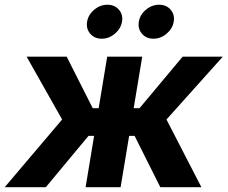

<svg xmlns="http://www.w3.org/2000/svg" viewBox="-44 -783 952 803"><path d="M-24.4 0 215.8 -283.2 67.4 -545.9H234.9L343.8 -330.6H368.7L404.3 -545.9H550.8L515.1 -330.6H539.6L719.7 -545.9H887.7L652.3 -283.2L798.3 0H626.5L519 -214.8H496.1L460.4 0H314L349.6 -214.8H326.2L147.5 0ZM381.3 -621.1Q351.1 -621.1 333.3 -642.1Q315.4 -663.1 320.3 -692.4Q325.2 -721.7 350.1 -742.4Q375 -763.2 405.3 -763.2Q435.5 -763.2 453.4 -742.4Q471.2 -721.7 466.3 -692.4Q461.4 -663.1 436.5 -642.1Q411.6 -621.1 381.3 -621.1ZM597.7 -621.1Q567.4 -621.1 549.6 -642.1Q531.7 -663.1 536.6 -692.4Q541.5 -721.7 566.4 -742.4Q591.3 -763.2 621.6 -763.2Q651.9 -763.2 669.7 -742.4Q687.5 -721.7 682.6 -692.4Q677.7 -663.1 652.8 -642.1Q627.9 -621.1 597.7 -621.1Z"/></svg>

Font: Inter
Style: Bold Italic
Weight: 700
Italic angle: -9.39999°
Designer: Rasmus Andersson
Foundry: rsms
Version: Version 4.001;git-9221beed3